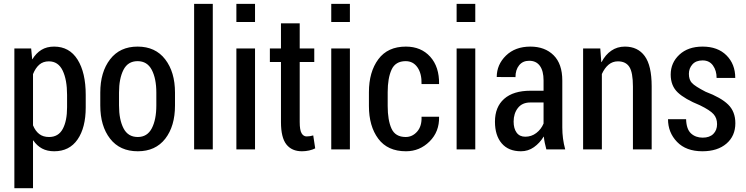

<svg xmlns="http://www.w3.org/2000/svg" viewBox="-20 -782 3905 1005"><path d="M428.7 -220.2Q428.7 -113.8 386 -52Q343.3 9.8 263.7 9.8Q227.1 9.8 200.2 -4.6Q173.3 -19 154.3 -46.9L152.8 -46.4V203.1H55.2V-528.3H143.1L148.4 -472.2L149.4 -471.7Q168.9 -503.9 196.8 -521Q224.6 -538.1 263.2 -538.1Q343.3 -538.1 386 -470Q428.7 -401.9 428.7 -285.2ZM331.1 -285.2Q331.1 -364.7 307.9 -412.8Q284.7 -460.9 235.8 -460.9Q205.6 -460.9 185.5 -443.4Q165.5 -425.8 152.8 -394V-126Q165 -96.2 185.3 -80.6Q205.6 -64.9 236.8 -64.9Q285.6 -64.9 308.3 -106.9Q331.1 -148.9 331.1 -220.2Z M504.9 -297.4Q504.9 -404.8 556.2 -471.4Q607.4 -538.1 700.2 -538.1Q793.5 -538.1 844.7 -471.4Q896 -404.8 896 -297.4V-230Q896 -121.6 845 -55.9Q793.9 9.8 701.2 9.8Q607.4 9.8 556.2 -56.2Q504.9 -122.1 504.9 -230ZM603 -230Q603 -155.8 626.5 -110.4Q649.9 -64.9 701.2 -64.9Q751 -64.9 774.7 -110.6Q798.3 -156.2 798.3 -230V-297.4Q798.3 -370.6 774.4 -416.3Q750.5 -461.9 700.2 -461.9Q649.4 -461.9 626.2 -416.3Q603 -370.6 603 -297.4Z M1093.8 0H996.1V-761.7H1093.8Z M1314.9 0H1217.3V-528.3H1314.9ZM1314.9 -667H1217.3V-761.7H1314.9Z M1548.8 -659.7V-528.3H1625V-457.5H1548.8V-143.1Q1548.8 -101.1 1558.6 -84.5Q1568.4 -67.9 1585 -67.9Q1594.7 -67.9 1603 -69.3Q1611.3 -70.8 1619.6 -73.2L1629.9 -5.4Q1616.7 1.5 1598.4 5.6Q1580.1 9.8 1560.5 9.8Q1507.3 9.8 1479 -26.1Q1450.7 -62 1450.7 -143.1V-457.5H1392.6V-528.3H1450.7V-659.7Z M1811.5 0H1713.9V-528.3H1811.5ZM1811.5 -667H1713.9V-761.7H1811.5Z M2103.5 -64.9Q2138.7 -64.9 2163.6 -93.3Q2188.5 -121.6 2186.5 -170.9H2278.3Q2280.3 -92.8 2228.5 -41.5Q2176.8 9.8 2105 9.8Q2008.8 9.8 1960 -55.9Q1911.1 -121.6 1911.1 -227.1V-299.8Q1911.1 -405.3 1960.2 -471.7Q2009.3 -538.1 2104.5 -538.1Q2184.1 -538.1 2231.9 -485.1Q2279.8 -432.1 2278.3 -341.8H2186.5Q2188 -396.5 2165.3 -429.2Q2142.6 -461.9 2103.5 -461.9Q2049.8 -461.9 2029.5 -417.2Q2009.3 -372.6 2009.3 -299.8V-227.1Q2009.3 -152.8 2029.3 -108.9Q2049.3 -64.9 2103.5 -64.9Z M2467.8 0H2370.1V-528.3H2467.8ZM2467.8 -667H2370.1V-761.7H2467.8Z M2839.8 0Q2835 -18.1 2831.5 -34.4Q2828.1 -50.8 2826.7 -66.4L2825.7 -66.9Q2805.2 -33.2 2774.9 -11.7Q2744.6 9.8 2707 9.8Q2641.6 9.8 2606.2 -31.5Q2570.8 -72.8 2570.8 -145Q2570.8 -222.2 2618.9 -264.6Q2667 -307.1 2757.3 -307.1H2825.2V-361.3Q2825.2 -410.6 2805.9 -437.3Q2786.6 -463.9 2750 -463.9Q2716.3 -463.9 2697.3 -440.2Q2678.2 -416.5 2678.2 -378.4L2580.1 -378.9Q2580.1 -443.8 2628.4 -491Q2676.8 -538.1 2756.3 -538.1Q2832 -538.1 2877.7 -492.9Q2923.3 -447.8 2923.3 -360.4V-115.2Q2923.3 -85 2927 -56.9Q2930.7 -28.8 2938.5 0ZM2729.5 -66.4Q2761.7 -66.4 2787.1 -85.7Q2812.5 -105 2825.2 -135.3V-245.6H2755.9Q2713.4 -245.6 2690.9 -216.8Q2668.5 -188 2668.5 -145.5Q2668.5 -109.4 2684.1 -87.9Q2699.7 -66.4 2729.5 -66.4Z M3122.1 -528.3 3127.4 -457H3128.9Q3148.9 -495.6 3179.9 -516.8Q3210.9 -538.1 3251 -538.1Q3318.4 -538.1 3354.7 -488.5Q3391.1 -439 3391.1 -330.1V0H3293V-329.1Q3293 -402.8 3274.2 -431.9Q3255.4 -460.9 3214.4 -460.9Q3186.5 -460.9 3165.5 -443.4Q3144.5 -425.8 3130.4 -394.5V0H3032.2V-528.3Z M3733.4 -132.3Q3733.4 -163.6 3715.1 -184.3Q3696.8 -205.1 3643.6 -231Q3564.5 -263.2 3527.6 -298.1Q3490.7 -333 3490.7 -391.6Q3490.7 -453.6 3536.1 -495.8Q3581.5 -538.1 3657.7 -538.1Q3736.8 -538.1 3782.7 -492.2Q3828.6 -446.3 3828.6 -374H3731Q3731 -412.6 3711.9 -439.2Q3692.9 -465.8 3657.7 -465.8Q3623 -465.8 3604.5 -445.1Q3585.9 -424.3 3585.9 -395.5Q3585.9 -364.7 3601.8 -347.7Q3617.7 -330.6 3673.3 -301.8Q3753.9 -271.5 3791.5 -234.6Q3829.1 -197.8 3829.1 -137.2Q3829.1 -70.3 3782.5 -30.3Q3735.8 9.8 3656.7 9.8Q3571.3 9.8 3523.9 -39.3Q3476.6 -88.4 3476.6 -158.2H3571.3Q3572.8 -106 3596.9 -83.7Q3621.1 -61.5 3658.2 -61.5Q3694.3 -61.5 3713.9 -81.1Q3733.4 -100.6 3733.4 -132.3Z"/></svg>

Font: Franco
Style: Regular
Weight: 400
Designer: Google
Version: Version 1.200311; 2013